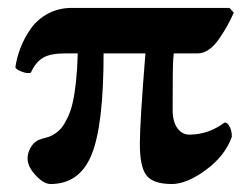

<svg xmlns="http://www.w3.org/2000/svg" viewBox="-20 -456 632 486"><path d="M561 -436 571.8 -423.8Q562.5 -403.8 555.7 -391.4Q548.8 -378.9 536.1 -359.9Q523.4 -340.8 509.3 -330.8Q495.1 -320.8 480 -320.8H419.9Q419.4 -314 418.5 -306.2Q417 -290.5 417 -178.2Q417 -147.9 429 -131.6Q440.9 -115.2 459 -115.2Q507.3 -115.2 548.8 -146Q556.6 -145.5 561.8 -134.5Q566.9 -123.5 566.9 -109.9Q549.8 -61.5 501.2 -25.9Q452.6 9.8 415 9.8Q367.7 9.8 350.8 -12Q334 -33.7 334 -91.8Q334 -145.5 348.1 -320.8H242.2Q242.2 -139.2 211.9 -64.7Q181.6 9.8 107.9 9.8Q90.8 9.8 70.3 -12.2Q49.8 -34.2 49.8 -55.2Q49.8 -70.8 59.3 -85.4Q68.8 -100.1 86.9 -105Q96.7 -107.4 103.5 -109.6Q110.4 -111.8 120.1 -118.4Q129.9 -125 136.7 -133.8Q143.6 -142.6 151.4 -158.9Q159.2 -175.3 164.1 -196.5Q168.9 -217.8 172.4 -249.5Q175.8 -281.2 176.8 -320.8H144Q107.4 -320.8 88.6 -309.6Q69.8 -298.3 58.1 -272Q49.8 -269 34.9 -274.7Q20 -280.3 19 -286.1Q22.5 -310.5 32 -335.2Q41.5 -359.9 57.9 -383.3Q74.2 -406.7 101.3 -421.4Q128.4 -436 162.1 -436Z"/></svg>

Font: Common Serif
Style: Bold
Weight: 700
Designer: Philipp H. Poll, Khaled Hosny
Foundry: Stefan Peev, Context Ltd.
Version: Version 1.026